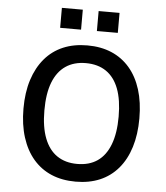

<svg xmlns="http://www.w3.org/2000/svg" viewBox="-60 -953 878 1015"><g transform="rotate(5 379.0 -445.5)"><path d="M379 9Q307 9 250.5 -15Q194 -39 154 -85.5Q114 -132 92.5 -199.5Q71 -267 71 -352Q71 -438 92.5 -505Q114 -572 154 -619Q194 -666 250.5 -690Q307 -714 379 -714Q451 -714 507.5 -690Q564 -666 604 -619.5Q644 -573 665 -506Q686 -439 686 -353Q686 -268 665 -200.5Q644 -133 604 -86Q564 -39 507.5 -15Q451 9 379 9ZM379 -85Q443 -85 486.5 -115Q530 -145 553 -205Q576 -265 576 -353Q576 -442 553.5 -501Q531 -560 487 -590Q443 -620 379 -620Q316 -620 272 -590Q228 -560 205 -501Q182 -442 182 -352Q182 -264 205 -204.5Q228 -145 272 -115Q316 -85 379 -85ZM422 -794V-900H533V-794ZM227 -794V-900H338V-794Z"/></g></svg>

Font: Nunito Sans 7pt SemiCondensed SemiBold
Style: Regular
Weight: 600
Width: 4
Designer: Vernon Adams
Foundry: Vernon Adams
Version: Version 3.101;gftools[0.9.27]